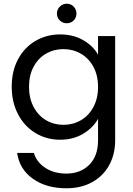

<svg xmlns="http://www.w3.org/2000/svg" viewBox="-20 -742 716 1032"><path d="M303 -557Q374 -557 427.5 -526Q481 -495 507 -448V-548H599V12Q599 87 567 145.5Q535 204 475.5 237Q416 270 337 270Q229 270 157 219Q85 168 72 80H162Q177 130 224 160.5Q271 191 337 191Q412 191 459.5 144Q507 97 507 12V-103Q480 -55 427 -23Q374 9 303 9Q230 9 170.5 -27Q111 -63 77 -128Q43 -193 43 -276Q43 -360 77 -423.5Q111 -487 170.5 -522Q230 -557 303 -557ZM507 -275Q507 -337 482 -383Q457 -429 414.5 -453.5Q372 -478 321 -478Q270 -478 228 -454Q186 -430 161 -384Q136 -338 136 -276Q136 -213 161 -166.5Q186 -120 228 -95.5Q270 -71 321 -71Q372 -71 414.5 -95.5Q457 -120 482 -166.5Q507 -213 507 -275ZM339 -617Q317 -617 301.5 -632Q286 -647 286 -669Q286 -691 301.5 -706.5Q317 -722 339 -722Q361 -722 376 -706.5Q391 -691 391 -669Q391 -647 376 -632Q361 -617 339 -617Z"/></svg>

Font: DVN-Poppins
Style: Regular
Weight: 400
Designer: Ninad Kale (Devanagari), Jonny Pinhorn (Latin)
Foundry: Indian Type Foundry
Version: 4.004